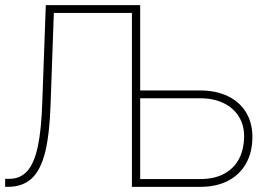

<svg xmlns="http://www.w3.org/2000/svg" viewBox="-22 -727 1052 747"><path d="M-2 -31.2H13.7Q56.6 -31.2 83.7 -61Q110.8 -90.8 125 -156.5Q139.2 -222.2 142.6 -332L156.2 -707H523.4V-375H756.8Q818.8 -375 864.7 -352.8Q910.6 -330.6 935.3 -289.8Q960 -249 960 -194.3Q960 -135.3 935.5 -91.3Q911.1 -47.4 865.5 -23.7Q819.8 0 756.8 0H491.2V-676.8H187.5L174.8 -321.3Q170.9 -204.1 153.6 -134.5Q136.2 -64.9 101.1 -32.5Q65.9 0 7.8 0H-2ZM756.8 -30.3Q811 -30.3 849.4 -50.5Q887.7 -70.8 907.7 -108.6Q927.7 -146.5 927.7 -198.2Q927.7 -241.2 906.5 -274.7Q885.3 -308.1 846.7 -326.4Q808.1 -344.7 756.8 -344.7H523.4V-30.3Z"/></svg>

Font: Pretendard Thin
Style: Regular
Weight: 100
Designer: Base glyphs from Inter by Rasmus Andersson; Hangeul glyphs from Noto Sans CJK(Source Han Sans) by Jang Soo-young and Kan
Foundry: Kil Hyung-jin
Version: Version 1.309